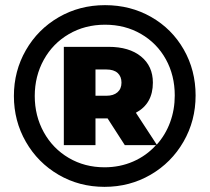

<svg xmlns="http://www.w3.org/2000/svg" viewBox="-20 -723 815 746"><path d="M740 -352Q740 -254 693 -172.5Q646 -91 565 -44Q484 3 386 3Q288 3 207.5 -44Q127 -91 80.5 -172Q34 -253 34 -350Q34 -447 80.5 -528Q127 -609 208 -656Q289 -703 388 -703Q487 -703 567.5 -657Q648 -611 694 -530.5Q740 -450 740 -352ZM659 -352Q659 -430 624.5 -492.5Q590 -555 528 -591Q466 -627 388 -627Q310 -627 247.5 -590.5Q185 -554 150 -490.5Q115 -427 115 -350Q115 -273 150 -209.5Q185 -146 247 -109.5Q309 -73 386 -73Q446 -73 497.5 -95.5Q549 -118 586 -159H465L398 -263H351V-159H228V-541H402Q482 -541 528 -503.5Q574 -466 574 -402Q574 -320 508 -285L589 -161Q623 -199 641 -248Q659 -297 659 -352ZM394 -351Q421 -351 436.5 -364.5Q452 -378 452 -402Q452 -426 437 -439.5Q422 -453 394 -453H351V-351Z"/></svg>

Font: Montserrat Alternates ExtraBold
Style: Regular
Weight: 800
Designer: Julieta Ulanovsky
Foundry: Julieta Ulanovsky
Version: Version 7.200